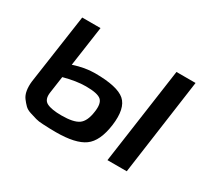

<svg xmlns="http://www.w3.org/2000/svg" viewBox="-103 -663 929 845"><g transform="rotate(30 362.0 -240.5)"><path d="M193 -488 164 -285Q221 -304 271 -304Q386 -304 425 -269.5Q464 -235 452 -145Q440 -57 395.5 -25Q351 7 252 7Q230 7 219 6.5Q208 6 185 5Q162 4 148.5 0Q135 -4 115.5 -10Q96 -16 85 -27Q74 -38 63.5 -52Q53 -66 49.5 -87Q46 -108 49 -134L100 -488ZM676 -488 608 0H510L579 -488ZM155 -217 143 -133Q137 -94 161 -81.5Q185 -69 236 -69Q297 -69 322.5 -87Q348 -105 355 -156Q362 -201 344 -217.5Q326 -234 266 -234Q218 -234 155 -217Z"/></g></svg>

Font: Exo 2.0 Medium
Style: Italic
Weight: 500
Italic angle: -8°
Designer: Natanael Gama
Version: Version 1.001;PS 001.001;hotconv 1.0.70;makeotf.lib2.5.58329